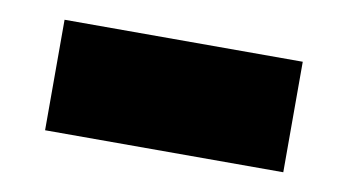

<svg xmlns="http://www.w3.org/2000/svg" viewBox="-35 -442 558 308"><g transform="rotate(10 244.0 -288.0)"><path d="M50 -198V-378H438V-198Z"/></g></svg>

Font: Lexend Black
Style: Regular
Weight: 900
Designer: Bonnie Shaver-Troup, Thomas Jockin
Foundry: Lexend
Version: Version 1.007; ttfautohint (v1.8.3)